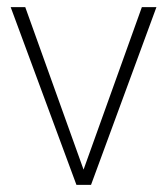

<svg xmlns="http://www.w3.org/2000/svg" viewBox="-20 -520 470 540"><path d="M420 -500 236 0H195L10 -500H51L215 -43L379 -500Z"/></svg>

Font: Sarabun Thin
Style: Regular
Weight: 250
Designer: Suppakit Chalermlarp | Katatrad Co.,Ltd.
Foundry: Cadson Demak Co.,Ltd.
Version: Version 1.000; ttfautohint (v1.6)